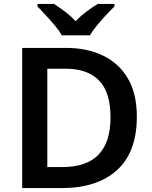

<svg xmlns="http://www.w3.org/2000/svg" viewBox="-20 -958 776 978"><path d="M677 -364Q677 -183 576 -91.5Q475 0 294 0H93V-714H315Q425 -714 506.5 -674Q588 -634 632.5 -556.5Q677 -479 677 -364ZM543 -360Q543 -488 484.5 -548Q426 -608 315 -608H221V-107H298Q543 -107 543 -360ZM295 -778Q282 -801 259.5 -828Q237 -855 213 -880.5Q189 -906 171 -925V-938H255Q282 -921 311 -899Q340 -877 365 -850Q391 -877 421 -899.5Q451 -922 478 -938H563V-925Q544 -907 520 -881Q496 -855 473.5 -828Q451 -801 438 -778Z"/></svg>

Font: Noto Sans Tamil SemiBold
Style: Regular
Weight: 600
Designer: Jelle Bosma - Monotype Design Team
Foundry: Monotype Imaging Inc.
Version: Version 2.004; ttfautohint (v1.8.4.7-5d5b)